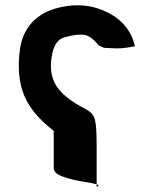

<svg xmlns="http://www.w3.org/2000/svg" viewBox="-20 -734 590 747"><path d="M212 -705Q313 -729 399 -685.5Q485 -642 505 -554Q474 -548 455 -546.5Q436 -545 415 -546.5Q394 -548 384 -548L363 -558Q336 -593 309.5 -598Q283 -603 235 -590Q191 -581 181 -513Q170 -445 200 -398.5Q230 -352 314 -309Q343 -294 349.5 -268Q356 -242 356 -167V-17Q348 -20 302 -27.5Q256 -35 222.5 -47.5Q189 -60 189 -80V-225Q105 -289 74.5 -361.5Q44 -434 57 -538Q65 -604 105 -647Q145 -690 212 -705ZM356 -17Q370 -13 356 -7Z"/></svg>

Font: OpenDyslexic
Style: Bold
Weight: 800
Designer: Abbie Gonzalez
Version: Version 0.920;hotconv 1.0.109;makeotfexe 2.5.65596